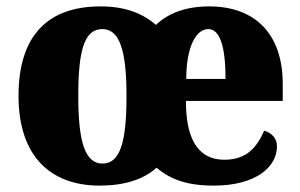

<svg xmlns="http://www.w3.org/2000/svg" viewBox="-20 -571 940 601"><path d="M292 10C369 10 429 -9 470 -46C514 -9 566 10 649 10C782 10 847 -49 847 -113C847 -139 830 -155 807 -162C784 -110 752 -71 683 -71C592 -71 562 -148 562 -255H865V-309C865 -467 776 -551 635 -551C564 -551 508 -531 468 -493C425 -531 368 -551 295 -551C129 -551 38 -459 38 -271C38 -83 137 10 292 10ZM301 -59C244 -59 225 -133 225 -271C225 -410 243 -480 300 -480C355 -480 376 -412 376 -270C376 -129 357 -59 301 -59ZM686 -324H563C563 -425 594 -480 632 -480C668 -480 686 -426 686 -324Z"/></svg>

Font: Noto Serif Tamil SemiCondensed Black
Style: Regular
Weight: 900
Width: 4
Designer: Indian Type Foundry, Tom Grace, and the Monotype Design Team
Foundry: Monotype Imaging Inc.
Version: Version 2.004